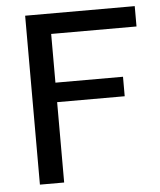

<svg xmlns="http://www.w3.org/2000/svg" viewBox="-49 -693 615 736"><g transform="rotate(-5 258.5 -325.0)"><path d="M168.3 0H75V-650H496.7V-571.7H168.3V-384.2H428.3V-309.2H168.3Z"/></g></svg>

Font: Familjen Grotesk Variable
Style: Regular
Weight: 400
Designer: Anders Wikstroem, Jonas Baeckman, Matilda Gysing, Kristian Moeller
Foundry: Familjen STHLM AB
Version: Version 2.000